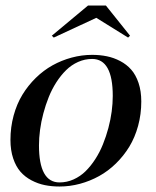

<svg xmlns="http://www.w3.org/2000/svg" viewBox="-20 -670 568 700"><path d="M331.1 -605 176 -533 168.9 -539.8 301 -649.9H366L454.1 -539.8L447 -533ZM197 10Q168.5 10 143.3 4.9Q118.2 -0.2 94.7 -12.6Q71.3 -24.9 54.7 -43.8Q38.1 -62.7 28.1 -92.4Q18.1 -122.1 18.1 -159.9Q18.1 -206.3 29.7 -248.8Q41.3 -291.3 61.8 -324.8Q82.3 -358.4 110.5 -386Q138.7 -413.6 171.6 -431.9Q204.6 -450.2 241.5 -460.1Q278.3 -470 315.9 -470Q344.5 -470 369.6 -464.8Q394.8 -459.7 418.2 -447.4Q441.7 -435.1 458.4 -416.1Q475.1 -397.2 485.1 -367.6Q495.1 -337.9 495.1 -300Q495.1 -253.7 483.5 -211.2Q471.9 -168.7 451.4 -135.1Q430.9 -101.6 402.7 -74Q374.5 -46.4 341.4 -28.1Q308.3 -9.8 271.5 0.1Q234.6 10 197 10ZM197 -4.9Q223.9 -4.9 248.3 -15.9Q272.7 -26.9 291.9 -45.7Q311 -64.5 327.4 -89.8Q343.8 -115.2 355.3 -143.9Q366.9 -172.6 375.1 -203.2Q383.3 -233.9 387.2 -263.5Q391.1 -293.2 391.1 -320.1Q391.1 -455.1 315.9 -455.1Q289.1 -455.1 264.6 -444.1Q240.2 -433.1 221.1 -414.3Q201.9 -395.5 185.5 -370.1Q169.2 -344.7 157.7 -316Q146.2 -287.4 138.1 -256.7Q129.9 -226.1 126 -196.4Q122.1 -166.7 122.1 -139.9Q122.1 -4.9 197 -4.9Z"/></svg>

Font: Bodoni* 16
Style: Italic
Weight: 400
Italic angle: -13°
Version: Version 2.000